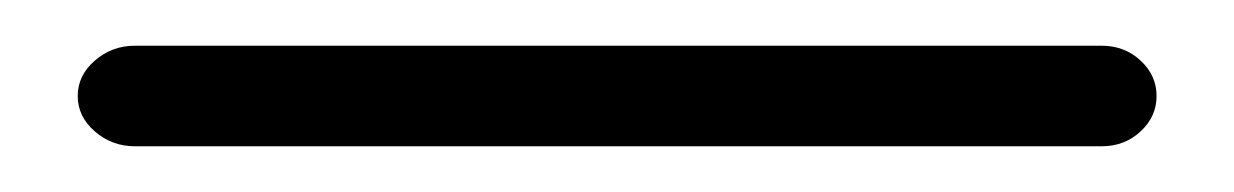

<svg xmlns="http://www.w3.org/2000/svg" viewBox="-20 -20 540 84"><path d="M39 44Q29 44 21.5 37.5Q14 31 14 22Q14 13 21.5 6.5Q29 0 39 0H462Q472 0 479 6.5Q486 13 486 22Q486 31 479 37.5Q472 44 462 44Z"/></svg>

Font: Chiron GoRound TC L
Style: Regular
Weight: 300
Designer: Ryoko NISHIZUKA 西塚涼子 (kana, bopomofo & ideographs); Paul D. Hunt (Latin, Greek & Cyrillic); Sandoll Communications 산돌커뮤니
Foundry: Adobe
Version: Version 1.000;hotconv 1.1.1;makeotfexe 2.6.0